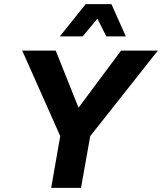

<svg xmlns="http://www.w3.org/2000/svg" viewBox="-20 -914 788 934"><path d="M229 0 273 -252 88 -668H251L362 -390L569 -668H748L419 -252L374 0ZM271 -737 397 -894H522L592 -737H497L454 -823L382 -737Z"/></svg>

Font: Gantari
Style: Bold Italic
Weight: 700
Italic angle: -10°
Designer: Anugrah Pasau
Foundry: Lafontype
Version: Version 1.000; ttfautohint (v1.8.4.7-5d5b)